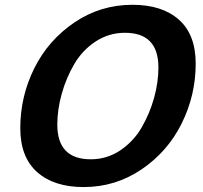

<svg xmlns="http://www.w3.org/2000/svg" viewBox="-20 -756 834 790"><path d="M785.2 -494.1C785.2 -574.2 762 -634.6 715.8 -675.3C669.6 -716 606.1 -736.3 525.4 -736.3C437.5 -736.3 357.7 -712.1 286.1 -663.6C214.5 -615.1 159.5 -552.2 121.1 -475.1C82.7 -397.9 63.5 -315.8 63.5 -228.5C63.5 -149.1 86.6 -88.9 132.8 -47.9C179 -6.8 242.8 13.7 324.2 13.7C411.5 13.7 490.9 -10.6 562.5 -59.1C634.1 -107.6 689.1 -170.6 727.5 -248C766 -325.5 785.2 -407.6 785.2 -494.1ZM631.8 -478.5C631.8 -437.5 625.8 -395.5 613.8 -352.5C601.7 -309.6 584.6 -269 562.5 -231C540.4 -192.9 511.1 -161.6 474.6 -137.2C438.2 -112.8 397.8 -100.6 353.5 -100.6C261.7 -100.6 215.8 -148.1 215.8 -243.2C215.8 -284.2 221.8 -326.3 233.9 -369.6C245.9 -412.9 263 -453.6 285.2 -491.7C307.3 -529.8 336.6 -560.9 373 -585C409.5 -609 449.9 -621.1 494.1 -621.1C585.9 -621.1 631.8 -573.6 631.8 -478.5Z"/></svg>

Font: FreeUniversal
Style: BoldItalic
Weight: 700
Italic angle: -11°
Version: Version 1.001